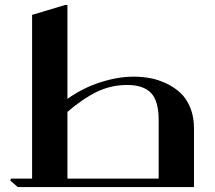

<svg xmlns="http://www.w3.org/2000/svg" viewBox="-20 -757 871 777"><path d="M23.9 -34.2H109.9V-696.8L243.2 -736.8H252.9V-356.9Q316.4 -401.9 387.2 -424.3Q458 -446.8 521 -446.8Q554.7 -446.8 586.9 -440.9Q619.1 -435.1 652.1 -419.7Q685.1 -404.3 709.7 -381.6Q734.4 -358.9 749.8 -321.8Q765.1 -284.7 765.1 -237.8V0H51.8L22 -25.9ZM252.9 -34.2H622.1V-271Q622.1 -349.1 590.8 -381.1Q559.6 -413.1 495.1 -413.1Q427.7 -413.1 370.1 -384.5Q312.5 -356 252.9 -304.2Z"/></svg>

Font: Laureen pro
Style: Bold
Weight: 700
Designer: Ahmed zaza
Foundry: zazatype
Version: Version 1.000